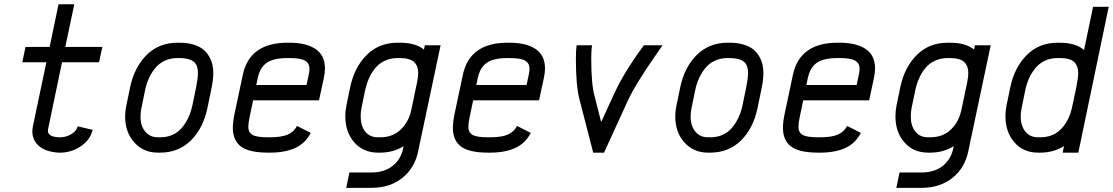

<svg xmlns="http://www.w3.org/2000/svg" viewBox="-20 -716 5310 916"><path d="M267.6 12.2H257.8Q195.8 7.8 165 -20.3Q134.3 -48.3 134.3 -88.9Q134.3 -99.1 136.7 -112.3L201.2 -418.9H86.4L101.6 -492.2H216.8L259.3 -695.8H334.5L291.5 -492.2H468.3L452.6 -418.9H275.9L209 -98.6Q208.5 -96.7 208.5 -92.3Q208.5 -64.5 257.8 -61H267.6Q293.9 -61 319.6 -75.7Q345.2 -90.3 350.6 -113.3L421.9 -96.7Q411.1 -49.3 366 -18.6Q320.8 12.2 267.6 12.2Z M733.4 12.2Q664.1 12.2 620.6 -36.6Q577.1 -85.4 577.1 -159.2Q577.1 -187.5 583.5 -216.3L600.6 -298.8Q620.6 -395 679.4 -453.6Q738.3 -512.2 826.7 -512.2H836.9Q874.5 -512.2 903.6 -503.2Q932.6 -494.1 950 -479.7Q967.3 -465.3 978.3 -445.6Q989.3 -425.8 993.4 -407Q997.6 -388.2 997.6 -367.2Q997.6 -333.5 986.8 -284.2L969.7 -201.2Q949.7 -104.5 890.9 -46.1Q832 12.2 743.7 12.2ZM924.3 -367.2Q924.3 -407.7 902.1 -423.3Q879.9 -439 836.9 -439H826.7Q793 -439 765.9 -426.3Q738.8 -413.6 720.5 -391.1Q702.1 -368.7 690.2 -342.3Q678.2 -315.9 671.9 -284.2L654.8 -200.7Q650.4 -181.2 650.4 -159.2Q650.4 -115.2 672.9 -88.1Q695.3 -61 733.4 -61H743.7Q808.1 -61 846.2 -104.7Q884.3 -148.4 898.4 -215.8L915.5 -298.8Q924.3 -342.8 924.3 -367.2Z M1361.8 -439H1351.6Q1314 -439 1287.4 -431.9Q1260.7 -424.8 1245.4 -410.9Q1230 -397 1222.2 -381.3Q1214.4 -365.7 1209.5 -343.8L1202.6 -310.5H1442.4L1452.6 -358.4Q1456.5 -375.5 1456.5 -388.2Q1456.5 -414.1 1435.5 -426.5Q1414.6 -439 1361.8 -439ZM1258.3 12.2Q1168.9 12.2 1129.9 -16.8Q1090.8 -45.9 1090.8 -106.4Q1090.8 -133.3 1098.6 -171.4L1138.2 -358.4Q1170.4 -512.2 1351.6 -512.2H1361.8Q1440.4 -512.2 1485.4 -482.2Q1530.3 -452.1 1530.3 -389.2Q1530.3 -369.6 1524.9 -343.8L1502 -237.3H1187.5L1170.9 -157.7Q1164.6 -127.4 1164.6 -111.3Q1164.6 -84 1184.6 -72.5Q1204.6 -61 1258.3 -61H1268.6Q1322.3 -61 1352.3 -73.7Q1382.3 -86.4 1397 -115.2L1462.4 -82Q1436.5 -31.7 1387.9 -9.8Q1339.4 12.2 1268.6 12.2Z M1721.7 -284.2 1704.6 -200.7Q1700.7 -182.6 1700.7 -160.6Q1700.7 -115.7 1722.4 -88.4Q1744.1 -61 1783.2 -61H1793.5Q1853 -61 1891.4 -97.4Q1929.7 -133.8 1941.9 -190.4L1970.2 -325.2Q1975.1 -350.6 1975.1 -368.2Q1975.1 -402.3 1954.8 -420.7Q1934.6 -439 1886.7 -439H1876.5Q1843.3 -439 1815.9 -426.3Q1788.6 -413.6 1770.3 -391.1Q1752 -368.7 1740.2 -342Q1728.5 -315.4 1721.7 -284.2ZM1876.5 -512.2H1886.7Q1963.9 -512.2 2002.4 -479.5L2006.8 -500H2082L1974.6 7.3Q1958.5 85.4 1899.4 132.8Q1840.3 180.2 1751 180.2H1631.8L1647 106.9H1751Q1812.5 106.9 1852.1 76.4Q1891.6 45.9 1903.3 -7.3L1905.3 -18.6Q1856.4 12.2 1793.5 12.2H1783.2Q1713.4 12.2 1670.4 -36.6Q1627.4 -85.4 1627.4 -161.6Q1627.4 -187.5 1633.3 -216.3L1650.4 -298.8Q1670.4 -395 1729.2 -453.6Q1788.1 -512.2 1876.5 -512.2Z M2411.6 -439H2401.4Q2363.8 -439 2337.2 -431.9Q2310.5 -424.8 2295.2 -410.9Q2279.8 -397 2272 -381.3Q2264.2 -365.7 2259.3 -343.8L2252.4 -310.5H2492.2L2502.4 -358.4Q2506.3 -375.5 2506.3 -388.2Q2506.3 -414.1 2485.4 -426.5Q2464.4 -439 2411.6 -439ZM2308.1 12.2Q2218.8 12.2 2179.7 -16.8Q2140.6 -45.9 2140.6 -106.4Q2140.6 -133.3 2148.4 -171.4L2188 -358.4Q2220.2 -512.2 2401.4 -512.2H2411.6Q2490.2 -512.2 2535.2 -482.2Q2580.1 -452.1 2580.1 -389.2Q2580.1 -369.6 2574.7 -343.8L2551.8 -237.3H2237.3L2220.7 -157.7Q2214.4 -127.4 2214.4 -111.3Q2214.4 -84 2234.4 -72.5Q2254.4 -61 2308.1 -61H2318.4Q2372.1 -61 2402.1 -73.7Q2432.1 -86.4 2446.8 -115.2L2512.2 -82Q2486.3 -31.7 2437.7 -9.8Q2389.2 12.2 2318.4 12.2Z M2802.7 -485.8Q2800.8 -466.3 2800.8 -435.1Q2800.8 -314 2816.4 -258.3L2848.1 -133.8L2909.2 -266.6Q2956.1 -369.6 3043.9 -488.8L3051.8 -500H3140.6L3103.5 -445.8Q3010.3 -312 2974.6 -234.4L2861.8 12.2H2810.1L2745.1 -239.7Q2727.5 -304.2 2727.5 -435.1Q2727.5 -478 2730.5 -495.6L2731 -500H2804.7Z M3357.9 12.2Q3288.6 12.2 3245.1 -36.6Q3201.7 -85.4 3201.7 -159.2Q3201.7 -187.5 3208 -216.3L3225.1 -298.8Q3245.1 -395 3304 -453.6Q3362.8 -512.2 3451.2 -512.2H3461.4Q3499 -512.2 3528.1 -503.2Q3557.1 -494.1 3574.5 -479.7Q3591.8 -465.3 3602.8 -445.6Q3613.8 -425.8 3617.9 -407Q3622.1 -388.2 3622.1 -367.2Q3622.1 -333.5 3611.3 -284.2L3594.2 -201.2Q3574.2 -104.5 3515.4 -46.1Q3456.5 12.2 3368.2 12.2ZM3548.8 -367.2Q3548.8 -407.7 3526.6 -423.3Q3504.4 -439 3461.4 -439H3451.2Q3417.5 -439 3390.4 -426.3Q3363.3 -413.6 3345 -391.1Q3326.7 -368.7 3314.7 -342.3Q3302.7 -315.9 3296.4 -284.2L3279.3 -200.7Q3274.9 -181.2 3274.9 -159.2Q3274.9 -115.2 3297.4 -88.1Q3319.8 -61 3357.9 -61H3368.2Q3432.6 -61 3470.7 -104.7Q3508.8 -148.4 3522.9 -215.8L3540 -298.8Q3548.8 -342.8 3548.8 -367.2Z M3986.3 -439H3976.1Q3938.5 -439 3911.9 -431.9Q3885.3 -424.8 3869.9 -410.9Q3854.5 -397 3846.7 -381.3Q3838.9 -365.7 3834 -343.8L3827.1 -310.5H4066.9L4077.1 -358.4Q4081.1 -375.5 4081.1 -388.2Q4081.1 -414.1 4060.1 -426.5Q4039.1 -439 3986.3 -439ZM3882.8 12.2Q3793.5 12.2 3754.4 -16.8Q3715.3 -45.9 3715.3 -106.4Q3715.3 -133.3 3723.1 -171.4L3762.7 -358.4Q3794.9 -512.2 3976.1 -512.2H3986.3Q4064.9 -512.2 4109.9 -482.2Q4154.8 -452.1 4154.8 -389.2Q4154.8 -369.6 4149.4 -343.8L4126.5 -237.3H3812L3795.4 -157.7Q3789.1 -127.4 3789.1 -111.3Q3789.1 -84 3809.1 -72.5Q3829.1 -61 3882.8 -61H3893.1Q3946.8 -61 3976.8 -73.7Q4006.8 -86.4 4021.5 -115.2L4086.9 -82Q4061 -31.7 4012.5 -9.8Q3963.9 12.2 3893.1 12.2Z M4346.2 -284.2 4329.1 -200.7Q4325.2 -182.6 4325.2 -160.6Q4325.2 -115.7 4346.9 -88.4Q4368.7 -61 4407.7 -61H4418Q4477.5 -61 4515.9 -97.4Q4554.2 -133.8 4566.4 -190.4L4594.7 -325.2Q4599.6 -350.6 4599.6 -368.2Q4599.6 -402.3 4579.3 -420.7Q4559.1 -439 4511.2 -439H4501Q4467.8 -439 4440.4 -426.3Q4413.1 -413.6 4394.8 -391.1Q4376.5 -368.7 4364.7 -342Q4353 -315.4 4346.2 -284.2ZM4501 -512.2H4511.2Q4588.4 -512.2 4627 -479.5L4631.3 -500H4706.5L4599.1 7.3Q4583 85.4 4523.9 132.8Q4464.8 180.2 4375.5 180.2H4256.3L4271.5 106.9H4375.5Q4437 106.9 4476.6 76.4Q4516.1 45.9 4527.8 -7.3L4529.8 -18.6Q4481 12.2 4418 12.2H4407.7Q4337.9 12.2 4294.9 -36.6Q4252 -85.4 4252 -161.6Q4252 -187.5 4257.8 -216.3L4274.9 -298.8Q4294.9 -395 4353.8 -453.6Q4412.6 -512.2 4501 -512.2Z M4871.1 -284.2 4854 -200.7Q4849.6 -179.7 4849.6 -160.6Q4849.6 -116.2 4871.6 -88.6Q4893.6 -61 4932.6 -61H4942.9Q5004.9 -61 5043.2 -101.6Q5081.5 -142.1 5094.7 -204.6L5114.7 -298.8Q5124 -345.2 5124 -366.7Q5124 -401.9 5104.5 -420.4Q5085 -439 5036.1 -439H5025.9Q4992.2 -439 4965.1 -426.3Q4938 -413.6 4919.7 -391.1Q4901.4 -368.7 4889.4 -342.3Q4877.4 -315.9 4871.1 -284.2ZM5025.9 -512.2H5036.1Q5111.3 -512.2 5151.9 -477.5L5194.8 -683.6H5269.5L5124.5 12.2H5049.8L5056.2 -19Q5005.9 12.2 4942.9 12.2H4932.6Q4862.8 12.2 4819.8 -36.6Q4776.9 -85.4 4776.9 -161.6Q4776.9 -187.5 4782.7 -216.3L4799.8 -298.8Q4819.8 -395 4878.7 -453.6Q4937.5 -512.2 5025.9 -512.2Z"/></svg>

Font: Anka/Coder Condensed
Style: Italic
Weight: 400
Width: 4
Italic angle: -12°
Monospace: yes
Version: Version 001.100